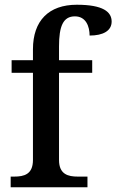

<svg xmlns="http://www.w3.org/2000/svg" viewBox="-20 -790 491 810"><path d="M25 0H349V-45H308C268 -45 229 -54 229 -115V-483H369V-536H229V-594C229 -679 246 -721 296 -721C343 -721 358 -678 358 -640C415 -640 451 -660 451 -699C451 -740 415 -770 304 -770C186 -770 119 -703 119 -582V-536H29V-483H119V-115C119 -54 81 -45 40 -45H25Z"/></svg>

Font: Noto Serif Medium
Style: Regular
Weight: 500
Designer: Monotype Design Team
Foundry: Monotype Imaging Inc.
Version: Version 2.013